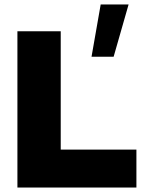

<svg xmlns="http://www.w3.org/2000/svg" viewBox="-20 -840 631 860"><path d="M252 -700H58V0H591V-170H252ZM556 -820H431L390 -586H489Z"/></svg>

Font: Geom Black
Style: Bold
Weight: 900
Version: Version 1.102